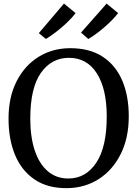

<svg xmlns="http://www.w3.org/2000/svg" viewBox="-20 -1014 748 1046"><path d="M347.5 11Q240.5 12.5 169 -35.8Q97.5 -84 62 -169.8Q26.5 -255.5 26.5 -367.5Q26.5 -485 70.5 -571.2Q114.5 -657.5 190.5 -704.5Q266.5 -751.5 363 -751.5Q468.5 -751.5 539.2 -705.2Q610 -659 645.8 -575.5Q681.5 -492 681.5 -379.5Q681.5 -263 638 -175.5Q594.5 -88 519 -39.2Q443.5 9.5 347.5 11ZM355 -699Q260.5 -699 202.8 -617Q145 -535 145 -367.5Q145 -268 169.2 -194.8Q193.5 -121.5 240 -81.5Q286.5 -41.5 352.5 -41.5Q446.5 -41.5 504 -126.8Q561.5 -212 561.5 -379.5Q561.5 -529 507.8 -614Q454 -699 355 -699ZM328.5 -994.5 392 -942.5Q372.5 -917 343.5 -889.5Q314.5 -862 284 -838.8Q253.5 -815.5 230.5 -802H229.5L191.5 -833.5ZM561 -994.5 623.5 -942.5Q604 -917 575 -889.5Q546 -862 515.5 -838.5Q485 -815 461.5 -802H460.5L421.5 -836.5Z"/></svg>

Font: Merriweather
Style: Regular
Weight: 400
Designer: Eben Sorkin
Foundry: Eben Sorkin
Version: Version 2.100; ttfautohint (v1.7.19-72a1) -l 8 -r 50 -G 200 